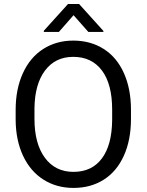

<svg xmlns="http://www.w3.org/2000/svg" viewBox="-20 -922 728 952"><path d="M629.4 -332.5Q629.4 -228 594.2 -150.1Q559.1 -72.3 494.6 -31.2Q430.2 9.8 344.2 9.8Q260.3 9.8 195.3 -31.5Q130.4 -72.8 94.5 -149.2Q58.6 -225.6 57.6 -326.2V-377.4Q57.6 -480 93.3 -558.6Q128.9 -637.2 194.1 -679Q259.3 -720.7 343.3 -720.7Q428.7 -720.7 493.9 -679.4Q559.1 -638.2 594.2 -559.8Q629.4 -481.4 629.4 -377.4ZM536.1 -378.4Q536.1 -504.9 485.4 -572.5Q434.6 -640.1 343.3 -640.1Q254.4 -640.1 203.4 -572.5Q152.3 -504.9 150.9 -384.8V-332.5Q150.9 -210 202.4 -139.9Q253.9 -69.8 344.2 -69.8Q435.1 -69.8 484.9 -136Q534.7 -202.1 536.1 -325.7ZM492.7 -768.6V-763.7H418L344.7 -846.7L272 -763.7H197.3V-769.5L317.4 -902.3H372.1Z"/></svg>

Font: APIMedia Roboto
Style: Regular
Weight: 400
Designer: Google
Version: Version 2.137; 2017